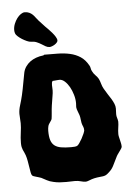

<svg xmlns="http://www.w3.org/2000/svg" viewBox="-57 -858 640 925"><g transform="rotate(-5 263.0 -395.5)"><path d="M506.8 -127.9Q505.9 -124 502.7 -119.1Q499.5 -114.3 494.9 -107.9Q490.2 -101.6 485.1 -94.2Q480 -86.9 476.1 -78.1Q469.7 -65.4 465.3 -56.2Q460.9 -46.9 456.8 -39.1Q452.6 -31.2 447.3 -24.4Q441.9 -17.6 433.1 -9.8Q424.8 -2 418.7 1Q412.6 3.9 405.3 5.1Q397.9 6.3 387.9 7.1Q377.9 7.8 361.8 11.2Q349.1 14.2 338.9 18.6Q328.6 22.9 320.8 23.9Q309.6 23.9 296.6 20Q283.7 16.1 267.1 16.1Q257.3 16.1 247.1 16.6Q236.8 17.1 226.1 17.1Q210.4 17.1 195.1 16.1Q179.7 15.1 164.1 11.2Q146 7.3 133.8 0.5Q121.6 -6.3 107.9 -13.2Q102.5 -15.1 96.2 -17.1Q89.8 -19 83.5 -20.8Q77.1 -22.5 72 -24.4Q66.9 -26.4 64.9 -28.8Q61 -33.2 59.1 -44.4Q57.1 -55.7 54.9 -69.8Q52.7 -84 50 -99.4Q47.4 -114.7 43 -127.9Q40 -136.7 36.9 -142.8Q33.7 -148.9 31 -155.3Q28.3 -161.6 26.6 -169.4Q24.9 -177.2 24.9 -189Q24.9 -213.9 28.6 -239Q32.2 -264.2 32.2 -284.2Q32.2 -295.4 31 -306.9Q29.8 -318.4 29.8 -329.1Q29.8 -348.6 36.9 -370.8Q43.9 -393.1 49.8 -418Q56.6 -448.2 61 -473.9Q65.4 -499.5 70.8 -525.9Q74.2 -541 83 -554Q91.8 -566.9 104.5 -576.4Q117.2 -585.9 133.8 -592Q150.4 -598.1 169.9 -600.1Q170.9 -600.1 171.6 -601.6Q172.4 -603 174.8 -603Q208 -603 239.5 -602.5Q271 -602.1 298.3 -595.9Q325.7 -589.8 348.1 -575.2Q370.6 -560.5 386.2 -532.2Q390.1 -525.9 391.1 -518.3Q392.1 -510.7 396 -503.9Q401.9 -491.7 411.1 -482.7Q420.4 -473.6 425.8 -463.9Q431.2 -452.6 434.6 -439.9Q438 -427.2 444.8 -415Q452.6 -400.9 461.4 -387.7Q470.2 -374.5 477.8 -362.1Q485.4 -349.6 490.2 -337.9Q495.1 -326.2 495.1 -314.9Q495.1 -308.1 494.6 -301.3Q494.1 -294.4 494.1 -287.1Q494.1 -277.8 497.1 -269Q500 -260.3 501 -251Q501 -236.8 498.5 -221.7Q496.1 -206.5 496.1 -190.9Q496.1 -185.1 497.8 -177.5Q499.5 -169.9 501.5 -161.9Q503.4 -153.8 505.1 -146Q506.8 -138.2 506.8 -131.8ZM334 -223.1Q334 -234.4 330.6 -241.5Q327.1 -248.5 324.2 -259.8Q322.3 -269 321.5 -278.6Q320.8 -288.1 317.9 -297.9Q314.9 -307.6 310.5 -317.9Q306.2 -328.1 305.2 -337.9Q305.2 -342.8 305.7 -347.2Q306.2 -351.6 306.2 -356.9Q306.2 -377 300 -397.9Q293.9 -418.9 284.2 -436.3Q274.4 -453.6 262 -464.8Q249.5 -476.1 236.8 -476.1Q232.4 -476.1 226.8 -475.6Q221.2 -475.1 216.1 -474.6Q210.9 -474.1 207.5 -473.9Q204.1 -473.6 204.1 -474.1Q200.2 -471.2 199.2 -466.1Q198.2 -460.9 198.2 -454.1Q198.2 -448.7 198.7 -442.1Q199.2 -435.5 199.2 -428.2Q199.2 -417 195.6 -397.5Q191.9 -377.9 189 -356Q187.5 -347.2 186.8 -338.1Q186 -329.1 185.3 -320.3Q184.6 -311.5 183.8 -304Q183.1 -296.4 182.1 -291Q181.6 -288.6 179 -284.7Q176.3 -280.8 173.1 -276.1Q169.9 -271.5 167.2 -267.1Q164.6 -262.7 164.1 -259.8Q161.1 -248 161.1 -235.8Q161.1 -208 166.5 -190.9Q171.9 -173.8 184.1 -164.3Q196.3 -154.8 215.8 -151.4Q235.4 -147.9 264.2 -147.9Q273.9 -147.9 281.7 -148.7Q289.6 -149.4 293.9 -151.9Q298.3 -154.3 304.9 -163.8Q311.5 -173.3 317.9 -184.8Q324.2 -196.3 328.9 -207.3Q333.5 -218.3 334 -223.1ZM43 -716.8Q40 -724.1 40 -733.9Q40 -749 45.9 -763.7Q51.8 -778.3 60.3 -789.8Q68.8 -801.3 78.9 -808.1Q88.9 -814.9 97.2 -814.9Q110.4 -814.9 119.6 -810.5Q128.9 -806.2 135.7 -799.6Q142.6 -793 148.4 -784.7Q154.3 -776.4 161.1 -769Q167 -762.2 174.8 -754.2Q182.6 -746.1 190.9 -736.8Q195.3 -732.4 203.9 -723.9Q212.4 -715.3 221.2 -705.1Q230 -694.8 236.6 -684.3Q243.2 -673.8 243.2 -666Q243.2 -661.1 238.8 -656Q234.4 -650.9 228.3 -647Q222.2 -643.1 215.1 -640.4Q208 -637.7 203.1 -637.7Q193.4 -637.7 184.3 -642.8Q175.3 -647.9 165.3 -654.3Q155.3 -660.6 143.1 -665.8Q130.9 -670.9 115.2 -670.9Q107.9 -670.9 96.2 -676Q84.5 -681.2 73.2 -688.2Q62 -695.3 53.5 -703.1Q44.9 -710.9 43 -716.8Z"/></g></svg>

Font: Freckle Face
Style: Regular
Weight: 400
Designer: Astigmatic (AOETI)
Foundry: Astigmatic (AOETI)
Version: Version 1.000